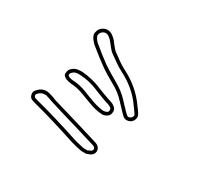

<svg xmlns="http://www.w3.org/2000/svg" viewBox="-143 -957 1286 1187"><g transform="rotate(30 500.0 -364.0)"><path d="M696 -304Q679 -304 669 -314Q663 -319 658 -324Q653 -329 648 -334L637 -346Q627 -356 617.5 -366.5Q608 -377 598 -387Q560 -429 503 -459Q474 -475 449 -490.5Q424 -506 402 -522Q377 -540 352.5 -559Q328 -578 305 -597L290 -609Q283 -616 276.5 -623.5Q270 -631 265 -638Q262 -643 260.5 -647.5Q259 -652 257 -656Q257 -657 256.5 -658Q256 -659 256 -660L255 -663V-671Q256 -674 256 -676.5Q256 -679 257 -681Q263 -711 293 -724Q320 -736 348 -720Q363 -710 374.5 -698Q386 -686 393 -675Q401 -665 410 -654Q419 -643 430 -634L432 -633Q455 -616 478 -599.5Q501 -583 526 -570Q643 -512 712 -411Q714 -408 717 -404.5Q720 -401 722 -398Q727 -391 731 -385Q735 -379 739 -372Q747 -359 743.5 -342.5Q740 -326 727 -315Q713 -304 696 -304ZM278 -666Q278 -664 279 -663Q281 -656 284 -651Q288 -645 293 -638.5Q298 -632 304 -627L319 -615Q342 -596 366 -577Q390 -558 415 -540Q437 -525 461.5 -510Q486 -495 514 -479Q575 -446 615 -402Q624 -392 633.5 -382Q643 -372 653 -362L663 -351Q669 -345 674 -340.5Q679 -336 684 -331Q696 -321 712 -333Q719 -338 721.5 -346.5Q724 -355 720 -360Q716 -366 712 -372Q708 -378 703 -384Q701 -388 698.5 -391.5Q696 -395 693 -398Q629 -494 516 -550Q490 -564 465.5 -581Q441 -598 418 -615L416 -616Q403 -626 393 -638.5Q383 -651 374 -662Q355 -688 336 -700Q319 -711 302 -703Q284 -695 279 -676Q278 -674 278 -669ZM543 -259Q539 -259 537 -260Q497 -263 449 -281Q442 -283 435.5 -286Q429 -289 422 -291Q412 -295 402.5 -298.5Q393 -302 383 -306Q332 -326 285 -328Q276 -329 267 -331Q258 -333 247 -337Q242 -339 238 -342.5Q234 -346 231 -348Q229 -350 229 -351L226 -353L225 -356Q222 -368 225 -379.5Q228 -391 233 -398Q253 -421 280 -424Q291 -426 300.5 -426Q310 -426 318 -425Q383 -419 440 -396L449 -392Q475 -382 501.5 -372Q528 -362 555 -354Q568 -350 584 -338Q600 -326 598 -303Q596 -279 578 -269Q562 -259 543 -259ZM247 -365Q247 -365 247 -365Q247 -365 248 -364Q250 -363 252 -361Q254 -359 255 -358Q263 -355 271 -353Q279 -351 285 -351Q335 -350 392 -327Q401 -323 410.5 -319.5Q420 -316 430 -312Q437 -310 443.5 -307.5Q450 -305 457 -302Q480 -294 500 -289Q520 -284 539 -282Q554 -282 566 -288Q575 -293 575 -304Q576 -314 570 -320Q558 -329 548 -332Q520 -340 493.5 -350.5Q467 -361 441 -371L432 -375Q405 -386 376 -393Q347 -400 316 -402Q301 -404 283 -402Q264 -399 251 -383Q245 -377 247 -365ZM562 1Q558 1 553.5 1Q549 1 544 0Q527 -3 507.5 -7.5Q488 -12 469 -18Q384 -46 306 -69.5Q228 -93 154 -112Q148 -114 142 -115.5Q136 -117 131 -119Q113 -125 108 -145Q102 -165 116 -181Q151 -223 201 -209Q210 -207 218.5 -204Q227 -201 236 -198Q242 -195 249 -192.5Q256 -190 263 -188Q312 -174 361 -159Q410 -144 459 -130L594 -89Q605 -86 613 -81Q632 -69 633 -47Q633 -25 614 -12Q610 -10 604.5 -7.5Q599 -5 594 -3L584 1ZM178 -189Q152 -189 133 -166Q127 -158 130 -151Q132 -143 139 -140Q144 -139 149.5 -137.5Q155 -136 160 -134Q234 -115 312.5 -91.5Q391 -68 476 -40Q494 -34 513 -30Q532 -26 548 -22Q553 -21 558.5 -21Q564 -21 570 -21H579L585 -24Q590 -26 594 -28Q598 -30 602 -32Q610 -37 610 -46Q610 -56 601 -62Q598 -64 595 -65Q592 -66 588 -67L453 -108Q404 -122 355 -137Q306 -152 256 -167Q249 -169 242 -171.5Q235 -174 228 -176Q220 -179 211.5 -182Q203 -185 195 -187Q191 -189 186.5 -189Q182 -189 178 -189Z"/></g></svg>

Font: Shizuru
Style: Regular
Weight: 400
Version: Version 1.000